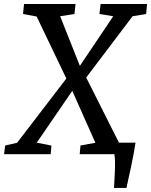

<svg xmlns="http://www.w3.org/2000/svg" viewBox="-51 -763 748 950"><path d="M-25.4 -43 33.7 -56.6 277.3 -374.5 130.4 -681.2 63 -693.8 67.9 -743.2H322.8L317.4 -693.8L246.6 -682.6L344.2 -437L509.3 -682.6L440.9 -693.8L446.8 -743.2H676.8L671.9 -693.8L605 -682.6L375.5 -379.4L537.6 -57.1H619.6Q615.2 -29.3 609.4 2Q603.5 33.2 597.2 63.5Q590.8 93.8 584.7 120.8Q578.6 147.9 574.7 167H513.2Q514.2 143.6 515.6 120.4Q517.1 97.2 517.8 75.7Q518.6 54.2 518.1 34.9Q517.6 15.6 515.1 0H343.3L347.2 -43L420.9 -56.6L306.6 -313.5L130.9 -57.1L203.6 -42.5L199.7 0H-30.8Z"/></svg>

Font: Merriweather
Style: Italic
Weight: 400
Italic angle: -7°
Designer: Eben Sorkin ( eben@eyebytes.com )
Foundry: Eben Sorkin ( eben@eyebytes.com )
Version: Version 1.005; ttfautohint (v0.97) -l 13 -r 13 -G 200 -x 24 